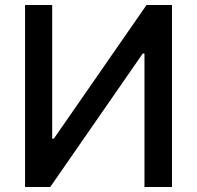

<svg xmlns="http://www.w3.org/2000/svg" viewBox="-20 -747 787 767"><path d="M80.1 -727.1H188.5V-193.4H195.3L565.4 -727.1H667V0H557.1V-533.2H550.3L180.7 0H80.1Z"/></svg>

Font: Karasuma Gothic
Style: Regular
Weight: 500
Designer: Rasmus Andersson / Ryoko Nishizuka
Foundry: Genbu
Version: Version 1.00